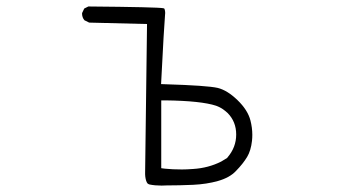

<svg xmlns="http://www.w3.org/2000/svg" viewBox="-20 -582 1040 593"><path d="M576.2 -60.1Q556.2 -58.6 542 -58.6Q512.7 -58.6 489.7 -61L478 -62.5V-272H491.2Q601.6 -270.5 647.5 -255.4Q660.6 -250.5 668.7 -244.6Q676.8 -238.8 683.1 -232.9Q709.5 -206.1 709.5 -166.5Q709.5 -127 682.6 -95.7L681.6 -94.2L663.1 -83Q623.5 -63 576.2 -60.1ZM495.1 -9.3Q533.7 -9.3 576.7 -11.2Q618.2 -13.2 652.8 -22.9Q689.5 -33.2 709 -54.2Q730.5 -76.2 743.2 -97.2Q754.9 -116.7 758.3 -147Q759.3 -156.2 759.3 -165.5Q759.3 -187.5 753.4 -210.4Q745.1 -242.2 713.6 -272.7Q682.1 -303.2 652.3 -310.5Q619.6 -317.9 490.7 -321.8L477.5 -322.3Q486.8 -503.9 489.7 -535.6Q490.2 -539.6 490.2 -542Q490.2 -544.4 489.7 -547.9Q488.8 -553.7 487.3 -555.7L484.4 -556.6Q466.8 -560.1 252.9 -562L240.2 -555.7L233.9 -542.5Q233.4 -541.5 233.4 -540.5Q233.4 -528.3 240.7 -519.5L255.4 -512.2L434.1 -507.8Q428.2 -50.3 428.2 -48.6Q428.2 -46.9 428.2 -43.5Q428.2 -40 428.7 -36.6Q430.7 -21 436 -15.1Q438.5 -13.2 441.9 -12.2Q458.5 -8.8 479 -8.8Q486.3 -8.8 494.6 -9.3Z"/></svg>

Font: NaikaiFont
Style: ExtraLight
Weight: 200
Version: Version 1.89